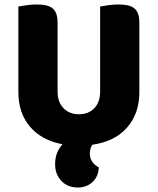

<svg xmlns="http://www.w3.org/2000/svg" viewBox="-20 -635 704 857"><path d="M602 -224Q602 -128 547 -65.5Q492 -3 392 11Q381 28 381 50Q381 91 421 112Q419 154 392.5 178Q366 202 327 202Q282 202 254 172.5Q226 143 226 98Q226 45 259 9Q165 -9 113.5 -70Q62 -131 62 -224V-606Q73 -608 97 -611.5Q121 -615 143 -615Q166 -615 183.5 -611.5Q201 -608 213 -599Q225 -590 231 -574Q237 -558 237 -532V-227Q237 -179 263.5 -152Q290 -125 332 -125Q375 -125 401 -152Q427 -179 427 -227V-606Q438 -608 462 -611.5Q486 -615 508 -615Q531 -615 548.5 -611.5Q566 -608 578 -599Q590 -590 596 -574Q602 -558 602 -532Z"/></svg>

Font: Baloo Tammudu
Style: Regular
Weight: 400
Designer: Omkar Shende and Ek Type
Foundry: Ek Type
Version: Version 1.007;PS 1.000;hotconv 1.0.88;makeotf.lib2.5.647800